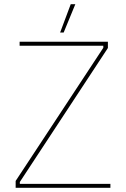

<svg xmlns="http://www.w3.org/2000/svg" viewBox="-20 -900 604 920"><path d="M55 0H509V-19H75V-28L497 -670V-700H74V-681H475V-671L55 -33ZM341 -880H319L268 -744H285Z"/></svg>

Font: Fixel Variable
Style: Regular
Weight: 100
Width: 3
Designer: AlfaBravo + MacPaw
Foundry: Kyrylo Tkachov, Marchela Mozhyna, Serhii Makarenko, Maria Weinstein, Zakhar Kryvoshyya
Version: Version 1.211